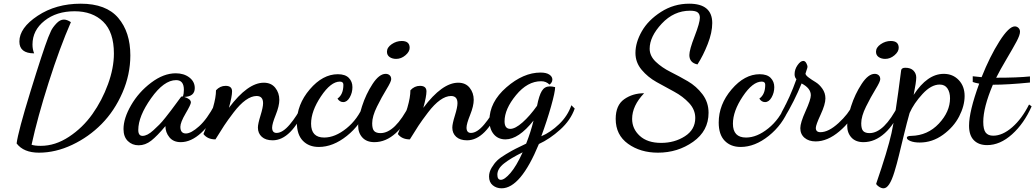

<svg xmlns="http://www.w3.org/2000/svg" viewBox="-20 -740 5608 1040"><path d="M597 -450Q597 -566 539 -622.5Q481 -679 384 -679Q286 -679 221 -627.5Q156 -576 156 -499Q156 -472 165 -451Q85 -451 85 -515Q85 -589 184 -654.5Q283 -720 417 -720Q555 -720 620.5 -643Q686 -566 686 -440Q686 -336 643 -237.5Q600 -139 530.5 -68.5Q461 2 371 44.5Q281 87 191 87Q108 87 70 37Q78 -27 145 -244.5Q212 -462 241 -537Q248 -555 256.5 -573Q265 -591 285 -612.5Q305 -634 326 -634Q343 -634 364 -620Q304 -483 243.5 -293Q183 -103 151 44Q168 50 201 50Q279 50 353.5 1Q428 -48 480.5 -122Q533 -196 565 -284Q597 -372 597 -450Z M1035 -263Q1035 -217 978 -215Q1014 -204 1014 -185Q1014 -174 985.5 -125.5Q957 -77 957 -53Q957 -17 987 -17Q1015 -17 1058.5 -56Q1102 -95 1143 -173L1162 -154Q1125 -71 1070 -20.5Q1015 30 959 30Q919 30 897.5 3.5Q876 -23 876 -57Q831 -3 799 22Q767 47 731 47Q696 47 672.5 24Q649 1 649 -41Q649 -99 690 -170Q731 -241 798.5 -292Q866 -343 932 -343Q976 -343 1005.5 -320.5Q1035 -298 1035 -263ZM959 -213Q962 -218 967 -218H969L971 -217Q976 -233 976 -254Q976 -306 934 -306Q868 -306 798.5 -208Q729 -110 729 -36Q729 -4 752 -4Q765 -4 779.5 -11.5Q794 -19 811 -34.5Q828 -50 842.5 -64.5Q857 -79 876 -103Q895 -127 906 -141.5Q917 -156 935 -180.5Q953 -205 959 -213Z M1082 -14Q1082 -15 1100 -59Q1118 -103 1134 -158Q1150 -213 1150 -251Q1172 -275 1202 -275Q1237 -275 1237 -245Q1237 -218 1220 -156Q1322 -292 1409 -292Q1449 -292 1471 -264.5Q1493 -237 1493 -199Q1493 -166 1473.5 -117.5Q1454 -69 1454 -49Q1454 -20 1478 -20Q1511 -20 1549.5 -65.5Q1588 -111 1619 -173L1636 -159Q1557 20 1457 20Q1419 20 1398 1Q1377 -18 1377 -49Q1377 -69 1391 -114Q1405 -159 1405 -181Q1405 -220 1370 -220Q1342 -220 1310.5 -197.5Q1279 -175 1245.5 -131Q1212 -87 1194 -59.5Q1176 -32 1147 15Q1104 15 1082 -14Z M1810 -338Q1850 -338 1869.5 -318Q1889 -298 1889 -268Q1889 -238 1874.5 -212.5Q1860 -187 1839 -187Q1820 -187 1808 -206Q1840 -228 1840 -281Q1840 -298 1821 -298Q1772 -298 1718.5 -218Q1665 -138 1665 -70Q1665 5 1736 5Q1795 5 1856.5 -44.5Q1918 -94 1950 -173L1970 -155Q1934 -64 1859 -4Q1784 56 1707 56Q1653 56 1620.5 22.5Q1588 -11 1588 -76Q1588 -174 1658 -256Q1728 -338 1810 -338Z M2069 -340Q2082 -340 2090.5 -332.5Q2099 -325 2099 -311Q2099 -298 2073.5 -256.5Q2048 -215 2022 -162.5Q1996 -110 1996 -72Q1996 -41 2007 -30Q2018 -19 2041 -19Q2120 -19 2198 -172L2213 -156Q2178 -68 2124 -19Q2070 30 2008 30Q1966 30 1943 5Q1920 -20 1920 -59Q1920 -99 1941 -164.5Q1962 -230 1998 -285Q2034 -340 2069 -340ZM2126 -421Q2105 -421 2090.5 -431Q2076 -441 2076 -460Q2076 -483 2101.5 -500.5Q2127 -518 2156 -518Q2199 -518 2199 -481Q2199 -460 2176 -440.5Q2153 -421 2126 -421Z M2135 -14Q2135 -15 2153 -59Q2171 -103 2187 -158Q2203 -213 2203 -251Q2225 -275 2255 -275Q2290 -275 2290 -245Q2290 -218 2273 -156Q2375 -292 2462 -292Q2502 -292 2524 -264.5Q2546 -237 2546 -199Q2546 -166 2526.5 -117.5Q2507 -69 2507 -49Q2507 -20 2531 -20Q2564 -20 2602.5 -65.5Q2641 -111 2672 -173L2689 -159Q2610 20 2510 20Q2472 20 2451 1Q2430 -18 2430 -49Q2430 -69 2444 -114Q2458 -159 2458 -181Q2458 -220 2423 -220Q2395 -220 2363.5 -197.5Q2332 -175 2298.5 -131Q2265 -87 2247 -59.5Q2229 -32 2200 15Q2157 15 2135 -14Z M2956 -282Q2938 -300 2911 -300Q2837 -300 2775 -224.5Q2713 -149 2713 -83Q2713 -42 2744 -42Q2771 -42 2810.5 -77Q2850 -112 2889 -167Q2900 -223 2915 -247.5Q2930 -272 2958 -272Q2971 -272 2987 -268Q2987 -242 2965 -164Q2943 -86 2912 -2Q2962 -23 3008.5 -67.5Q3055 -112 3075 -170L3093 -152Q3071 -89 3014.5 -38Q2958 13 2899 40Q2800 280 2697 280Q2669 280 2649 263.5Q2629 247 2629 216Q2629 192 2643 168.5Q2657 145 2673 129.5Q2689 114 2722.5 94Q2756 74 2773.5 65.5Q2791 57 2830 38Q2855 -25 2870 -87Q2789 15 2718 15Q2678 15 2654.5 -13Q2631 -41 2631 -87Q2631 -187 2723 -267Q2815 -347 2908 -347Q2939 -347 2955.5 -336Q2972 -325 2972 -309Q2972 -299 2966 -291Q2960 -283 2956 -282ZM2693 234Q2713 234 2745 197Q2777 160 2811 85Q2746 117 2710 145.5Q2674 174 2674 206Q2674 234 2693 234Z M3422 -453Q3422 -510 3456.5 -570.5Q3491 -631 3560.5 -675.5Q3630 -720 3713 -720Q3838 -720 3838 -615Q3838 -564 3813.5 -501.5Q3789 -439 3758 -391Q3714 -400 3714 -442Q3714 -470 3742.5 -543.5Q3771 -617 3771 -644Q3771 -663 3759.5 -672.5Q3748 -682 3718 -682Q3630 -682 3564.5 -612Q3499 -542 3499 -476Q3499 -437 3532 -405.5Q3565 -374 3612 -350.5Q3659 -327 3705.5 -300Q3752 -273 3785 -229.5Q3818 -186 3818 -129Q3818 -31 3734.5 28Q3651 87 3544 87Q3449 87 3382 39Q3315 -9 3315 -96Q3315 -170 3361 -202.5Q3407 -235 3469 -235Q3404 -167 3404 -96Q3404 -42 3445.5 -4Q3487 34 3561 34Q3634 34 3690 -2Q3746 -38 3746 -101Q3746 -146 3712.5 -182Q3679 -218 3631.5 -243.5Q3584 -269 3536.5 -295.5Q3489 -322 3455.5 -362Q3422 -402 3422 -453Z M4095 -338Q4135 -338 4154.5 -318Q4174 -298 4174 -268Q4174 -238 4159.5 -212.5Q4145 -187 4124 -187Q4105 -187 4093 -206Q4125 -228 4125 -281Q4125 -298 4106 -298Q4057 -298 4003.5 -218Q3950 -138 3950 -70Q3950 5 4021 5Q4080 5 4141.5 -44.5Q4203 -94 4235 -173L4255 -155Q4219 -64 4144 -4Q4069 56 3992 56Q3938 56 3905.5 22.5Q3873 -11 3873 -76Q3873 -174 3943 -256Q4013 -338 4095 -338Z M4228 -101 4213 -130Q4259 -212 4294 -311Q4284 -321 4284 -338Q4284 -364 4300 -387Q4316 -410 4331 -410Q4341 -410 4347.5 -398Q4354 -386 4354 -378Q4354 -374 4348.5 -358.5Q4343 -343 4343 -341Q4344 -332 4361 -319.5Q4378 -307 4398 -295Q4418 -283 4434.5 -259.5Q4451 -236 4451 -207Q4451 -175 4425 -119Q4399 -63 4399 -47Q4399 -24 4424 -24Q4468 -24 4522 -73.5Q4576 -123 4598 -171L4622 -153Q4591 -83 4526.5 -28.5Q4462 26 4398 26Q4361 26 4338 6.5Q4315 -13 4315 -46Q4315 -75 4343.5 -138Q4372 -201 4372 -224Q4372 -262 4322 -288Q4283 -192 4228 -101Z M4718 -340Q4731 -340 4739.5 -332.5Q4748 -325 4748 -311Q4748 -298 4722.5 -256.5Q4697 -215 4671 -162.5Q4645 -110 4645 -72Q4645 -41 4656 -30Q4667 -19 4690 -19Q4769 -19 4847 -172L4862 -156Q4827 -68 4773 -19Q4719 30 4657 30Q4615 30 4592 5Q4569 -20 4569 -59Q4569 -99 4590 -164.5Q4611 -230 4647 -285Q4683 -340 4718 -340ZM4775 -421Q4754 -421 4739.5 -431Q4725 -441 4725 -460Q4725 -483 4750.5 -500.5Q4776 -518 4805 -518Q4848 -518 4848 -481Q4848 -460 4825 -440.5Q4802 -421 4775 -421Z M4962 32Q4931 32 4911.5 24Q4892 16 4892 6Q4892 -4 4916 -4Q5005 -6 5065.5 -70.5Q5126 -135 5126 -208Q5126 -240 5112 -261Q5098 -282 5070 -282Q5024 -282 4977 -231Q4930 -180 4907 -128Q4893 -79 4876.5 -11Q4860 57 4849 102.5Q4838 148 4824.5 192Q4811 236 4796.5 258Q4782 280 4766 280Q4754 280 4740.5 271Q4727 262 4726 255Q4788 75 4809 -19Q4830 -113 4860 -350Q4861 -360 4862.5 -363.5Q4864 -367 4869 -370Q4874 -373 4884 -373Q4913 -373 4928 -357.5Q4943 -342 4943 -320Q4943 -296 4929 -226Q5003 -340 5092 -340Q5141 -340 5173 -306.5Q5205 -273 5205 -220Q5205 -167 5175.5 -109.5Q5146 -52 5088 -10Q5030 32 4962 32Z M5559 -326V-293Q5440 -281 5358 -281Q5306 -158 5306 -80Q5306 -39 5319 -22Q5332 -5 5360 -5Q5410 -5 5462.5 -50.5Q5515 -96 5554 -174L5568 -164Q5527 -71 5462 -12.5Q5397 46 5327 46Q5281 46 5255 19.5Q5229 -7 5229 -59Q5229 -137 5284 -287Q5258 -292 5249 -296V-327Q5273 -324 5297 -322Q5342 -435 5393.5 -516Q5445 -597 5477 -597Q5488 -597 5496.5 -589Q5505 -581 5505 -568Q5505 -550 5486 -514.5Q5467 -479 5432 -420Q5397 -361 5376 -319Q5491 -319 5559 -326Z"/></svg>

Font: Dancing Script
Style: Bold
Weight: 700
Designer: Pablo Impallari
Foundry: Pablo Impallari. www.impallari.com Igino Marini. www.ikern.com
Version: Version 1.002